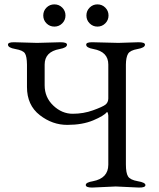

<svg xmlns="http://www.w3.org/2000/svg" viewBox="-20 -844 720 869"><path d="M190.4 -809.6Q205.1 -824.2 226.1 -824.2Q247.1 -824.2 261.7 -809.6Q276.4 -794.9 276.4 -773.9Q276.4 -752.9 261.7 -738.3Q247.1 -723.6 226.1 -723.6Q205.1 -723.6 190.4 -738.3Q175.8 -752.9 175.8 -773.9Q175.8 -794.9 190.4 -809.6ZM420.9 -824.2Q441.9 -824.2 456.5 -809.6Q471.2 -794.9 471.2 -773.9Q471.2 -752.9 456.5 -738.3Q441.9 -723.6 420.9 -723.6Q400.4 -723.6 385.7 -738.3Q371.1 -752.9 371.1 -773.9Q371.1 -794.9 385.7 -809.6Q400.4 -824.2 420.9 -824.2ZM400.9 -23.9Q469.7 -37.1 470.2 -98.1V-320.8Q468.3 -337.9 463.9 -336.9Q450.7 -319.8 401.9 -299.3Q353 -278.8 285.2 -278.8Q217.3 -278.3 159.7 -323.2Q102.1 -368.2 102.1 -450.2V-551.8Q101.6 -588.9 92.8 -602.5Q84 -616.2 49.8 -622.1Q15.6 -627.9 16.1 -642.1Q16.1 -653.3 44.9 -652.8L147.9 -649.9L253.9 -652.8Q282.7 -652.8 283.2 -642.1Q283.2 -627.9 250 -622.1Q182.1 -609.9 182.1 -551.8V-458Q182.1 -403.3 221.2 -366.2Q260.3 -329.1 309.1 -329.1Q357.9 -329.1 400.9 -344.7Q444.3 -360.4 457 -370.1Q469.7 -379.9 470.2 -397.9V-551.8Q470.2 -609.9 402.8 -622.1Q369.6 -627.9 370.1 -642.1Q370.1 -653.3 398.9 -652.8L516.1 -649.9L606.9 -652.8Q635.7 -652.8 636.2 -642.1Q636.2 -627.9 602.5 -622.1Q568.8 -616.2 559.6 -600.6Q550.3 -585 549.8 -551.8V-100.1Q549.8 -61 559.6 -45.4Q569.3 -29.8 603.5 -23.9Q638.2 -18.1 638.2 -6.3Q638.2 5.4 608.9 4.9L503.9 0L397 4.9Q368.2 4.9 368.2 -6.8Q368.2 -18.6 400.9 -23.9Z"/></svg>

Font: EBGaramond
Style: Regular
Weight: 400
Version: Version 000.012g